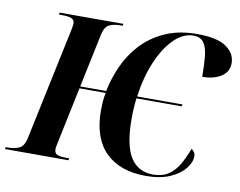

<svg xmlns="http://www.w3.org/2000/svg" viewBox="-102 -835 1193 953"><g transform="rotate(10 494.0 -359.0)"><path d="M688 10Q558 10 485.5 -61Q413 -132 413 -272Q413 -293 414.5 -315Q416 -337 421 -361H289L230 -79Q224 -52 224 -43Q224 -23 238.5 -16.5Q253 -10 286 -10H299L297 0H-23L-21 -10H-8Q23 -10 46.5 -20.5Q70 -31 79 -71L198 -634Q204 -663 204 -672Q204 -690 189.5 -697Q175 -704 138 -704H125L127 -714H448L446 -704H433Q402 -704 379.5 -693.5Q357 -683 348 -643L291 -371H422Q434 -433 462 -496.5Q490 -560 537.5 -612Q585 -664 654.5 -696Q724 -728 819 -728Q919 -728 965 -696Q1011 -664 1011 -615Q1011 -570 973 -546.5Q935 -523 879 -523Q879 -584 874.5 -627Q870 -670 853.5 -693.5Q837 -717 801 -717Q749 -717 703 -671Q657 -625 624 -547Q591 -469 578 -371H807L804 -361H576Q573 -335 571.5 -309Q570 -283 570 -257Q570 -124 608.5 -63.5Q647 -3 722 -3Q769 -3 800 -24Q831 -45 851.5 -80.5Q872 -116 889 -161Q897 -158 903 -148.5Q909 -139 909 -128Q909 -97 883.5 -65Q858 -33 809 -11.5Q760 10 688 10Z"/></g></svg>

Font: Noto Serif Display SemiCondensed
Style: Bold Italic
Weight: 700
Width: 4
Italic angle: -12°
Designer: Monotype Design Team
Foundry: Monotype Imaging Inc.
Version: Version 2.009